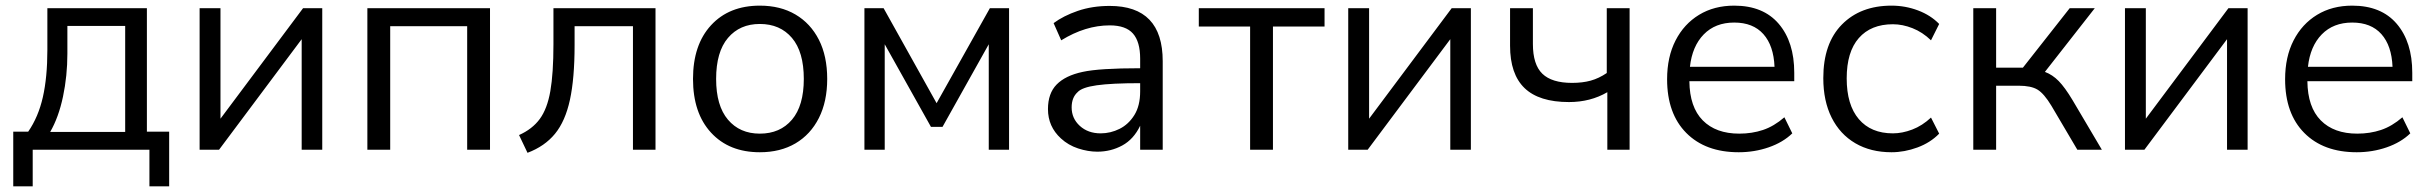

<svg xmlns="http://www.w3.org/2000/svg" viewBox="-20 -531 8626 681"><path d="M27 130V-64H80Q116 -116 132 -186.5Q148 -257 148 -354V-502H501V-64H580V130H510V0H96V130ZM158 -63H424V-439H219V-341Q219 -262 203.5 -188.5Q188 -115 158 -63Z M688 0V-502H762V-110L1055 -502H1123V0H1050V-392L757 0Z M1283 0V-502H1718V0H1637V-438H1364V0Z M1851 11 1821 -52Q1868 -73 1894.5 -109Q1921 -145 1932 -208Q1943 -271 1943 -374V-502H2305V0H2225V-438H2018V-371Q2018 -253 2001.5 -177Q1985 -101 1948.5 -56.5Q1912 -12 1851 11Z M2438 0ZM2675 9Q2566 9 2502 -60.5Q2438 -130 2438 -251Q2438 -372 2502 -441.5Q2566 -511 2675 -511Q2748 -511 2801.5 -479.5Q2855 -448 2884.5 -390Q2914 -332 2914 -251Q2914 -171 2884.5 -112.5Q2855 -54 2801.5 -22.5Q2748 9 2675 9ZM2675 -57Q2747 -57 2789 -106.5Q2831 -156 2831 -251Q2831 -347 2789 -396.5Q2747 -446 2675 -446Q2604 -446 2562 -396.5Q2520 -347 2520 -251Q2520 -156 2562 -106.5Q2604 -57 2675 -57Z M3046 0V-502H3114L3302 -165L3491 -502H3559V0H3487V-374L3323 -81H3282L3118 -374V0Z M3872 7Q3839 7 3804 -4.5Q3769 -16 3743 -40Q3697 -82 3697 -144Q3697 -200 3728 -231.5Q3759 -263 3820 -276Q3879 -289 4024 -289V-323Q4024 -383 3998.5 -412Q3973 -441 3916 -441Q3830 -441 3744 -388L3717 -449Q3752 -475 3803 -492.5Q3854 -510 3916 -510Q4104 -510 4104 -314V0H4024V-85Q4001 -37 3960.5 -15Q3920 7 3872 7ZM3884 -58Q3919 -58 3951 -74Q3983 -90 4003.5 -123Q4024 -156 4024 -207V-236Q3923 -236 3870 -228.5Q3817 -221 3802 -204Q3781 -185 3781 -150Q3781 -111 3810 -84.5Q3839 -58 3884 -58Z M4414 0V-437H4232V-502H4678V-437H4495V0Z M4762 0V-502H4836V-110L5129 -502H5197V0H5124V-392L4831 0Z M5681 0V-204Q5621 -169 5545 -169Q5439 -169 5387.5 -218.5Q5336 -268 5336 -369V-502H5417V-375Q5417 -302 5450.5 -269.5Q5484 -237 5556 -237Q5593 -237 5622 -245Q5651 -253 5679 -272V-502H5760V0Z M5893 0ZM6147 9Q6029 9 5961 -59.5Q5893 -128 5893 -250Q5893 -329 5923 -387.5Q5953 -446 6006.5 -478.5Q6060 -511 6131 -511Q6234 -511 6289 -446.5Q6344 -382 6344 -273V-243H5972Q5973 -151 6019.5 -104Q6066 -57 6149 -57Q6194 -57 6233 -70Q6272 -83 6309 -115L6337 -58Q6304 -26 6253.5 -8.5Q6203 9 6147 9ZM6131 -451Q6064 -451 6023 -409Q5982 -367 5974 -294H6274Q6271 -369 6234.5 -410Q6198 -451 6131 -451Z M6447 0ZM6689 9Q6615 9 6560.5 -23Q6506 -55 6476.5 -114Q6447 -173 6447 -254Q6447 -377 6513 -444Q6579 -511 6689 -511Q6738 -511 6783 -494Q6828 -477 6858 -446L6829 -388Q6799 -417 6763.5 -431Q6728 -445 6694 -445Q6616 -445 6573 -396Q6530 -347 6530 -253Q6530 -159 6573 -108.5Q6616 -58 6694 -58Q6727 -58 6762.5 -71.5Q6798 -85 6829 -114L6858 -57Q6827 -25 6781 -8Q6735 9 6689 9Z M6979 0V-502H7060V-291H7155L7321 -502H7410L7233 -276Q7260 -266 7282 -243.5Q7304 -221 7331 -176L7435 0H7348L7256 -156Q7230 -199 7207 -213Q7184 -227 7140 -227H7060V0Z M7517 0V-502H7591V-110L7884 -502H7952V0H7879V-392L7586 0Z M8085 0ZM8339 9Q8221 9 8153 -59.5Q8085 -128 8085 -250Q8085 -329 8115 -387.5Q8145 -446 8198.5 -478.5Q8252 -511 8323 -511Q8426 -511 8481 -446.5Q8536 -382 8536 -273V-243H8164Q8165 -151 8211.5 -104Q8258 -57 8341 -57Q8386 -57 8425 -70Q8464 -83 8501 -115L8529 -58Q8496 -26 8445.5 -8.5Q8395 9 8339 9ZM8323 -451Q8256 -451 8215 -409Q8174 -367 8166 -294H8466Q8463 -369 8426.5 -410Q8390 -451 8323 -451Z"/></svg>

Font: Winston
Style: Regular
Weight: 400
Designer: Original fonts by Vernon Adams / Changes by Cristiano Sobral
Foundry: Original fonts by Vernon Adams / Changes by Cristiano Sobral
Version: Version 2.503;July 17, 2020;FontCreator 13.0.0.2655 64-bit